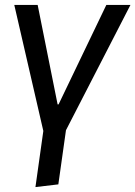

<svg xmlns="http://www.w3.org/2000/svg" viewBox="-20 -547 550 780"><path d="M124 213 156 -15 38 -527H133L214 -123H218L412 -527H510L248 -18L217 202Z"/></svg>

Font: Yekcdsyqcyvpieeyorgstswgcgt
Style: Regular
Weight: 400
Italic angle: -8°
Designer: Carrois Corporate & Edenspiekermann
Foundry: Carrois Corporate GbR & Edenspiekermann AG
Version: Version 2.001